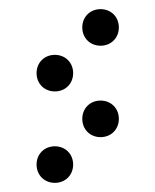

<svg xmlns="http://www.w3.org/2000/svg" viewBox="-20 -410 340 420"><path d="M200 -310C223 -310 240 -327 240 -350C240 -373 223 -390 200 -390C177 -390 160 -373 160 -350C160 -327 177 -310 200 -310ZM100 -210C123 -210 140 -227 140 -250C140 -273 123 -290 100 -290C77 -290 60 -273 60 -250C60 -227 77 -210 100 -210ZM200 -110C223 -110 240 -127 240 -150C240 -173 223 -190 200 -190C177 -190 160 -173 160 -150C160 -127 177 -110 200 -110ZM100 -10C123 -10 140 -27 140 -50C140 -73 123 -90 100 -90C77 -90 60 -73 60 -50C60 -27 77 -10 100 -10Z"/></svg>

Font: TINY 5x3 80
Style: Regular
Weight: 200
Designer: Jack Halten Fahnestock
Foundry: Velvetyne Type Foundry
Version: Version 1.002;hotconv 1.0.109;makeotfexe 2.5.65596